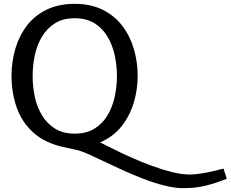

<svg xmlns="http://www.w3.org/2000/svg" viewBox="-20 -759 1201 1000"><path d="M1161 172Q1131 184 1105 192.5Q1079 201 1053.5 207.5Q1028 214 999 217.5Q970 221 935 221Q890 221 836.5 207.5Q783 194 727 172.5Q671 151 617.5 126.5Q564 102 517 79.5Q470 57 436 42Q406 28 372.5 20.5Q339 13 306 6Q211 -16 152.5 -69.5Q94 -123 67 -199Q40 -275 40 -363Q40 -438 60 -505.5Q80 -573 120.5 -626Q161 -679 223.5 -709Q286 -739 369 -739Q452 -739 514 -708.5Q576 -678 616.5 -625Q657 -572 677 -504.5Q697 -437 697 -363Q697 -293 677 -225.5Q657 -158 614.5 -103Q572 -48 501 -17Q505 -16 509 -14Q513 -12 516 -10Q541 2 580.5 22Q620 42 670 64Q720 86 773 105.5Q826 125 877 137.5Q928 150 970 150Q991 150 1022 145.5Q1053 141 1086 133.5Q1119 126 1144 119ZM369 -63Q430 -63 472 -89Q514 -115 540 -158.5Q566 -202 577.5 -255.5Q589 -309 589 -363Q589 -418 577.5 -471Q566 -524 540 -568Q514 -612 472 -638Q430 -664 369 -664Q308 -664 266 -637.5Q224 -611 198 -567Q172 -523 161 -470Q150 -417 150 -362Q150 -309 161 -256Q172 -203 198 -159.5Q224 -116 266 -89.5Q308 -63 369 -63Z"/></svg>

Font: Rosario Light Medium
Style: Regular
Weight: 500
Version: Version 1.101; ttfautohint (v1.8.1.43-b0c9)